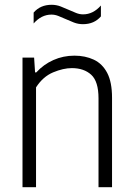

<svg xmlns="http://www.w3.org/2000/svg" viewBox="-20 -782 556 802"><path d="M74 0V-541.5H122.5L126.5 -479.5H131.5Q162 -513 203 -531.2Q244 -549.5 291 -549.5Q336 -549.5 371.8 -532.8Q407.5 -516 427.8 -477.5Q448 -439 448 -373.5V0H391.5V-371Q391.5 -442 361 -469.8Q330.5 -497.5 280 -497.5Q244.5 -497.5 202 -479.8Q159.5 -462 130.5 -417V0ZM326.5 -681Q306.5 -681 288.5 -688Q270.5 -695 254 -702.5Q238.5 -709.5 224 -715.2Q209.5 -721 195 -721Q153 -721 120.5 -684V-729.5Q148.5 -762 195.5 -762Q215.5 -762 233.5 -755Q251.5 -748 268 -740.5Q283.5 -733.5 298 -727.8Q312.5 -722 327 -722Q369 -722 401.5 -759V-713.5Q373.5 -681 326.5 -681Z"/></svg>

Font: Encode Sans Semi Condensed Light
Style: Regular
Weight: 300
Width: 4
Designer: Multiple Designers
Foundry: Impallari Type
Version: Version 3.000; ttfautohint (v1.8.3) -l 8 -r 50 -G 200 -x 14 